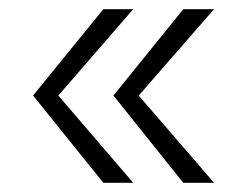

<svg xmlns="http://www.w3.org/2000/svg" viewBox="-20 -453 540 418"><path d="M270 -55H205L52 -245L205 -433H270L107 -245ZM446 -55H379L227 -245L379 -433H446L282 -245Z"/></svg>

Font: Kaisei HarunoUmi
Style: Regular
Weight: 400
Designer: Font-Kai, 金井和夫
Foundry: KAZUO KANAI
Version: Version 5.003